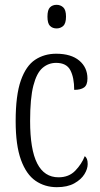

<svg xmlns="http://www.w3.org/2000/svg" viewBox="-20 -767 414 797"><path d="M216 10Q166 10 127.5 -16.5Q89 -43 67 -103.5Q45 -164 45 -264Q45 -372 66.5 -433Q88 -494 126 -519Q164 -544 213 -544Q275 -544 309 -515.5Q343 -487 343 -441Q343 -414 329 -404Q315 -394 288 -394Q288 -445 272 -475.5Q256 -506 213 -506Q181 -506 156.5 -485Q132 -464 118.5 -411.5Q105 -359 105 -265Q105 -146 134.5 -88.5Q164 -31 223 -31Q266 -31 292.5 -58.5Q319 -86 332 -119Q338 -114 341 -106.5Q344 -99 344 -86Q344 -66 330.5 -44Q317 -22 288.5 -6Q260 10 216 10ZM215 -649Q198 -649 187.5 -659.5Q177 -670 177 -698Q177 -726 187.5 -736.5Q198 -747 215 -747Q231 -747 242.5 -736.5Q254 -726 254 -698Q254 -670 242.5 -659.5Q231 -649 215 -649Z"/></svg>

Font: Noto Serif ExtraCondensed Light
Style: Regular
Weight: 300
Width: 2
Designer: Monotype Design Team
Foundry: Monotype Imaging Inc.
Version: Version 2.014; ttfautohint (v1.8.4.7-5d5b)